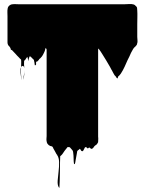

<svg xmlns="http://www.w3.org/2000/svg" viewBox="-20 -721 714 947"><path d="M657 -539Q657 -532 658 -523.5Q659 -515 657 -507Q657 -509 656 -505.5Q655 -502 656 -503Q655 -502 655 -501Q655 -500 654 -499L649 -493L646 -490Q645 -490 643.5 -488Q642 -486 641 -485Q637 -481 634 -474.5Q631 -468 626 -460Q622 -451 618 -442Q614 -433 609 -424Q602 -408 594.5 -391.5Q587 -375 576 -358Q569 -348 563 -344Q562 -342 561.5 -339Q561 -336 559 -334Q559 -334 555 -337Q554 -338 553.5 -340Q553 -342 547 -348L545 -350Q542 -355 539.5 -359.5Q537 -364 535 -368L532 -374L531 -375L522 -392Q513 -408 503.5 -423.5Q494 -439 484 -455Q480 -461 477 -466L470 -476Q467 -479 464 -482V-477V-47Q465 -39 464.5 -32Q464 -25 464 -22V-20Q463 -19 463 -18Q461 -14 460 -13Q460 -12 459 -11Q455 -6 449 -3Q448 -2 447 -1Q446 0 445 1Q444 3 442 5.5Q440 8 438 10Q434 14 429 13Q427 12 425 9.5Q423 7 421 7Q419 6 417 8.5Q415 11 413 11Q405 8 406.5 5Q408 2 399 6Q396 11 392 19.5Q388 28 381 23Q379 21 377.5 17.5Q376 14 373 13L372 14Q372 15 371.5 15.5Q371 16 371 16L365 20L361 24Q361 25 359 36Q357 47 355 58Q353 69 353 69Q352 73 351.5 78Q351 83 349 87Q348 88 346.5 88.5Q345 89 345 88Q343 74 343 60Q343 46 341 32Q341 27 338 21Q336 19 331.5 13.5Q327 8 324 5H321Q316 5 314 4Q313 6 311 7.5Q309 9 309 10L308 11Q303 17 298.5 23Q294 29 289 37Q287 39 286 41Q285 42 284 43Q283 44 281 46Q279 48 277 49Q276 60 276 81.5Q276 103 275.5 127Q275 151 274.5 172.5Q274 194 273 205Q273 206 271 204Q269 202 269 201Q263 190 264.5 169.5Q266 149 269 124.5Q272 100 271.5 78.5Q271 57 262 44Q262 42 260.5 41Q259 40 259 40Q255 32 251 25Q247 18 243 11Q243 10 242.5 9.5Q242 9 242 8Q241 7 239 3Q236 0 232 0Q231 0 230.5 -0.5Q230 -1 228 -1Q220 -4 215 -11Q213 -13 211 -19Q209 -27 209 -34Q209 -39 209.5 -42.5Q210 -46 210 -50V-477L206 -485Q206 -485 204 -481Q203 -480 203 -478Q202 -474 201 -470Q200 -466 198 -463L192 -451Q190 -447 187 -443Q184 -439 180 -435Q178 -433 178 -433Q176 -432 174 -430Q171 -426 171 -425Q171 -424 163 -417Q159 -417 159 -417Q157 -413 158 -407Q159 -401 154 -399Q151 -398 151 -403.5Q151 -409 150 -412L147 -426Q144 -428 141 -431.5Q138 -435 136 -437Q137 -436 134 -438.5Q131 -441 130 -442L128 -444Q126 -443 125 -440Q124 -437 123 -435Q122 -430 120.5 -426Q119 -422 119 -419Q119 -428 115 -441Q115 -440 114.5 -440Q114 -440 114 -439Q113 -439 113 -438.5Q113 -438 113 -438Q112 -437 111 -436Q110 -435 107 -430Q105 -426 103 -424Q103 -424 102.5 -423.5Q102 -423 101 -423Q101 -423 100.5 -422.5Q100 -422 99 -422Q98 -412 98.5 -403Q99 -394 100 -384Q98 -397 91 -396Q85 -394 84 -390Q84 -399 84.5 -408.5Q85 -418 84 -427Q81 -429 78 -432.5Q75 -436 72 -439L64 -447Q56 -456 56 -456Q56 -456 54 -458Q52 -460 37 -476Q37 -474 35 -474Q34 -474 33.5 -477Q33 -480 32 -482Q33 -481 30.5 -485.5Q28 -490 27 -491Q17 -499 17 -512V-641Q17 -646 16.5 -658.5Q16 -671 18 -680Q19 -682 19 -683.5Q19 -685 20 -686Q23 -692 28 -695Q29 -695 29 -695.5Q29 -696 30 -696L31 -697Q37 -700 42 -700Q50 -701 57.5 -700.5Q65 -700 72 -700H594Q605 -700 617 -701Q629 -702 639 -699Q642 -698 644.5 -696.5Q647 -695 648 -693Q655 -688 656 -682Q657 -676 657 -669Q658 -653 657.5 -635.5Q657 -618 657 -601ZM87 -330Q89 -321 86 -332Q83 -343 81.5 -361.5Q80 -380 84 -390Q83 -374 83.5 -359Q84 -344 87 -330ZM95 -331Q93 -325 94.5 -331.5Q96 -338 98 -351Q100 -364 100 -375Q100 -364 99.5 -353Q99 -342 95 -331Z"/></svg>

Font: Rubik Wet Paint
Style: Regular
Weight: 400
Designer: Hubert and Fischer, NaN
Foundry: Hubert and Fischer, NaN
Version: Version 2.200